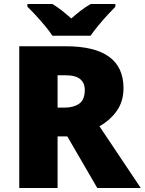

<svg xmlns="http://www.w3.org/2000/svg" viewBox="-20 -947 729 967"><path d="M311 -714Q602 -714 602 -503Q602 -438 569.5 -390.5Q537 -343 481 -311L689 0H470L319 -260H270V0H77V-714ZM308 -568H270V-405H306Q350 -405 378.5 -424.5Q407 -444 407 -494Q407 -529 384 -548.5Q361 -568 308 -568ZM244 -767Q229 -790 206.5 -817Q184 -844 160.5 -869.5Q137 -895 118 -913V-927H244Q270 -911 291.5 -894Q313 -877 339 -854Q365 -877 388 -894.5Q411 -912 437 -927H561V-913Q544 -896 520.5 -870.5Q497 -845 474.5 -817.5Q452 -790 436 -767Z"/></svg>

Font: Noto Sans Myanmar Black
Style: Regular
Weight: 900
Designer: Monotype Design Team
Foundry: Monotype Imaging Inc.
Version: Version 2.107; ttfautohint (v1.8.4.7-5d5b)